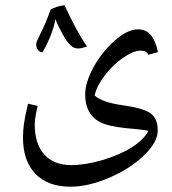

<svg xmlns="http://www.w3.org/2000/svg" viewBox="-20 -452 658 734"><path d="M547.4 47.9C536.6 69.8 515.6 90.8 484.4 110.8C452.6 130.9 415 147 371.1 160.2C326.7 172.9 287.1 179.2 251.5 179.2C208 179.2 173.8 165.5 149.4 138.7C125 111.3 112.8 73.2 112.8 24.4C112.8 6.3 116.7 -17.6 124 -46.9L87.4 -55.7C79.1 -22.9 74.2 2.4 71.8 19.5C69.3 36.6 67.9 54.7 67.9 73.7C67.9 133.8 84 180.2 115.7 212.9C147.5 245.6 191.9 261.7 249 261.7C293.5 261.7 341.8 251 394 229C446.3 207 491.2 179.2 527.8 144.5C564.5 109.9 583 77.6 583 46.9C583 16.6 573.7 -5.4 555.7 -18.6C537.6 -31.7 502.9 -42 451.7 -49.3C397.5 -56.6 360.8 -69.3 341.8 -86.9C347.2 -111.8 360.4 -137.2 380.4 -163.6C400.4 -189.9 423.8 -212.4 450.2 -231C476.6 -249 498.5 -258.3 516.1 -258.3C532.2 -258.3 538.6 -255.9 548.3 -242.7L584 -252.9C571.8 -307.1 551.8 -339.8 506.8 -339.8C481 -339.8 452.1 -325.7 419.4 -297.4C386.7 -268.6 359.4 -234.9 337.9 -195.8C316.4 -156.2 305.7 -121.6 305.7 -90.8C305.7 -61 312 -37.1 325.2 -18.1C337.9 1 356.9 14.6 381.8 22.9C406.7 31.2 444.3 37.1 494.6 41C512.7 42.5 530.3 44.9 547.4 47.9ZM141.6 -252C150.4 -264.2 160.2 -283.7 171.4 -310.5C182.1 -337.4 189 -359.9 191.9 -378.9C199.2 -359.9 208.5 -340.8 218.8 -322.3C239.7 -284.7 256.3 -266.6 277.8 -266.6C283.2 -266.6 289.6 -267.6 296.9 -269.5L313 -273.9C288.1 -309.1 259.3 -361.8 226.6 -432.1C204.1 -429.2 186.5 -423.3 173.3 -415C161.1 -380.4 147.9 -348.6 132.8 -319.8C123 -300.3 118.2 -288.1 118.2 -283.2C118.2 -263.7 129.4 -253.4 141.6 -252Z"/></svg>

Font: Noto Naskh Arabic
Style: Regular
Weight: 400
Designer: Monotype Design Team
Foundry: Monotype Imaging Inc.
Version: Version 1.07